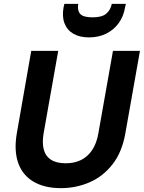

<svg xmlns="http://www.w3.org/2000/svg" viewBox="-20 -964 746 996"><path d="M296 12Q211 12 154 -21.5Q97 -55 74.5 -118.5Q52 -182 67 -271L142 -700H282L206 -271Q198 -223 207 -188.5Q216 -154 244.5 -135.5Q273 -117 321 -117Q366 -117 400.5 -134Q435 -151 458 -185.5Q481 -220 490 -271L566 -700H706L630 -271Q613 -175 564 -112Q515 -49 445 -18.5Q375 12 296 12ZM442 -770Q393 -770 360.5 -789Q328 -808 314.5 -843.5Q301 -879 310 -927L314 -944H386Q380 -911 395.5 -892.5Q411 -874 460 -874Q508 -874 530.5 -892.5Q553 -911 560 -944H633L629 -927Q621 -878 595 -843Q569 -808 530 -789Q491 -770 442 -770Z"/></svg>

Font: DM Sans 18pt ExtraBold
Style: Italic
Weight: 800
Italic angle: -10°
Designer: Colophon Foundry, Jonny Pinhorn
Foundry: Colophon Foundry
Version: Version 4.004;gftools[0.9.30]